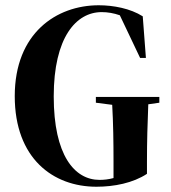

<svg xmlns="http://www.w3.org/2000/svg" viewBox="-20 -693 650 729"><path d="M346 16C413 16 485 2 538 -33V-80C538 -153 540 -226 543 -297L585 -303V-325H344V-303L406 -295C410 -225 411 -153 411 -80V-17C393 -12 375 -10 358 -10C263 -10 184 -103 184 -327C184 -551 269 -647 366 -647C389 -647 412 -643 435 -635L512 -473H534L522 -631C475 -661 410 -673 355 -673C194 -673 36 -567 36 -328C36 -91 182 16 346 16Z"/></svg>

Font: Source Serif 4 Display
Style: Bold
Weight: 700
Designer: Frank Grießhammer
Foundry: Adobe Systems Incorporated
Version: Version 4.004;hotconv 1.0.117;makeotfexe 2.5.65602